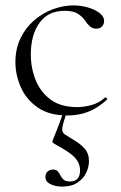

<svg xmlns="http://www.w3.org/2000/svg" viewBox="-20 -415 447 710"><path d="M230 12Q162 12 119.5 -17.5Q77 -47 57 -92.5Q37 -138 37 -185Q37 -235 56 -274Q75 -313 106.5 -340Q138 -367 176 -381Q214 -395 251 -395Q279 -395 305 -387.5Q331 -380 348 -367Q365 -354 365 -338Q365 -326 357.5 -317.5Q350 -309 336 -309Q322 -309 312 -318Q302 -327 296 -337Q284 -354 267.5 -364.5Q251 -375 219 -375Q158 -375 126 -330.5Q94 -286 94 -214Q94 -163 112 -118.5Q130 -74 167.5 -46.5Q205 -19 265 -19Q291 -19 318.5 -26.5Q346 -34 368 -54Q371 -56 374.5 -52Q378 -48 375 -46Q341 -15 306 -1.5Q271 12 230 12ZM226 2Q213 41 210.5 57.5Q208 74 219 81.5Q230 89 255 104Q276 116 292.5 134Q309 152 309 181Q309 202 299 223.5Q289 245 267 260Q245 275 210 275Q185 275 166.5 266Q148 257 148 239Q148 226 156.5 219Q165 212 176 212Q188 212 193.5 218.5Q199 225 203.5 234Q208 243 215.5 249.5Q223 256 239 256Q276 256 276 215Q276 189 257.5 168.5Q239 148 190 122Q175 114 174 110Q173 106 180 91Q187 74 191 63.5Q195 53 200 40Q205 27 214 1Z"/></svg>

Font: Cormorant Garamond Light Light
Style: Regular
Weight: 300
Version: Version 4.001